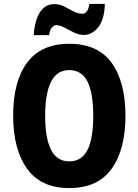

<svg xmlns="http://www.w3.org/2000/svg" viewBox="-20 -948 705 978"><path d="M619 -358Q619 -186 548.5 -88Q478 10 333 10Q189 10 118 -88.5Q47 -187 47 -359Q47 -534 118.5 -629.5Q190 -725 333 -725Q478 -725 548.5 -628Q619 -531 619 -358ZM210 -358Q210 -244 240 -185Q270 -126 333 -126Q396 -126 425.5 -184Q455 -242 455 -358Q455 -474 425.5 -532.5Q396 -591 333 -591Q270 -591 240 -531.5Q210 -472 210 -358ZM152 -769Q154 -808 164.5 -844Q175 -880 198 -903.5Q221 -927 258 -927Q284 -927 308 -914.5Q332 -902 354.5 -890Q377 -878 400 -878Q427 -878 436 -928H514Q512 -849 480.5 -809.5Q449 -770 407 -770Q382 -770 356.5 -782.5Q331 -795 308 -807.5Q285 -820 266 -820Q256 -820 244.5 -807.5Q233 -795 230 -769Z"/></svg>

Font: Noto Sans Sinhala Condensed ExtraBold
Style: Regular
Weight: 800
Width: 3
Designer: Jelle Bosma - Monotype Design Team
Foundry: Monotype Imaging Inc.
Version: Version 2.006; ttfautohint (v1.8.4.7-5d5b)